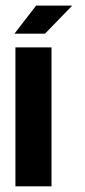

<svg xmlns="http://www.w3.org/2000/svg" viewBox="-20 -655 298 675"><path d="M138.2 -536.6 233.9 -635.3H106.9L30.8 -536.6ZM34.2 0H161.1V-488.3H34.2Z"/></svg>

Font: Saman Dere
Style: Regular
Weight: 400
Designer: Tuna Ça_lar Gümü_
Foundry: Tuna Ça_lar Gümü_
Version: Version 1.001;hotconv 1.0.109;makeotfexe 2.5.65596